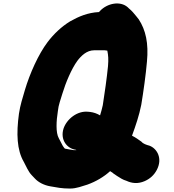

<svg xmlns="http://www.w3.org/2000/svg" viewBox="-20 -856 1011 1115"><path d="M561.1 -186C543.3 -196.7 523.9 -203.3 503.1 -206L492.3 -207C429.4 -214 367.4 -165 348.8 -109C329 -45.5 367.2 6.6 421.2 14C422.4 14.7 423.3 15.3 423.8 16H408.8C391.3 14 374.7 10.1 356.6 7C352.5 1.8 347.9 -2.9 344 -10C337.3 -23.3 329.9 -37.7 321.6 -53C302.8 -85.5 307.1 -154.7 316.1 -211C319.9 -249 331.5 -274.3 342.5 -313C361.5 -375.6 394.7 -455.4 429.4 -503C451.5 -532 483.7 -564 526.6 -564H587.6C592.1 -563.3 597.3 -562.7 603.2 -562C608.9 -533.5 610.6 -513.5 607.2 -472C600.8 -405.5 587.5 -312 576.9 -245C572.3 -222 567.1 -207.5 561.1 -186ZM800.3 -247C813.1 -324.2 827 -423.2 833.4 -498C843.6 -604.7 826.4 -681.8 785.5 -744L770.3 -763C760.3 -775.6 743.8 -795.3 729.9 -806L721.5 -814C678.1 -852.3 603.3 -837.2 561.3 -793C558.9 -791 556.8 -788.7 554.9 -786C489.1 -782.6 437.4 -760.3 387.1 -732C337.5 -701.6 292.4 -659.3 256 -611C203.2 -541.1 153.3 -429.9 124.5 -333C110.6 -284.5 97.8 -247.8 90.1 -196C74.1 -79.2 78.1 15.5 118.2 84C132.7 111.1 144.1 140.2 163.9 161C171.6 169 177.9 175.7 182.9 181C202.7 202.5 235 219.6 271.9 226C310.1 232.6 338.3 239 386.3 239C425.4 239 457.1 224.9 487.9 216C536.5 198.4 582.5 171.7 619.5 138C625.6 143.1 633.3 145.3 637.9 151C644.8 156.3 652.1 161.3 659.9 166C676.6 176.5 693.5 188.2 714.3 194C743.8 207.9 780 213.7 821 195.5C851.7 181.8 874.8 160.5 890.2 131.5C926.3 63.9 891.8 6.4 848 -10C830.6 -14.6 811.3 -20.9 801.6 -33C785 -45.1 766.6 -58.2 746.6 -68C768.6 -128.2 787.9 -185 800.3 -247Z"/></svg>

Font: Smoothie
Style: BlkIt
Weight: 900
Foundry: Cannot Into Space Fonts
Version: Version 0.8